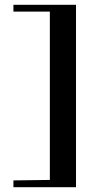

<svg xmlns="http://www.w3.org/2000/svg" viewBox="-20 -650 412 803"><path d="M36.1 132.8H297.9V-629.9H36.1V-601.6H188.5V102.5L36.1 104.5Z"/></svg>

Font: Abhaya Libre
Style: Bold
Weight: 700
Designer: Pushpananda Ekanayake, Sol Matas, Pathum Egodawatta
Foundry: Mooniak
Version: Version 1.050 ; ttfautohint (v1.6)